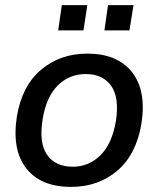

<svg xmlns="http://www.w3.org/2000/svg" viewBox="-20 -723 621 752"><path d="M26 0ZM258 9Q140 9 83 -63.5Q26 -136 46 -266Q66 -387 141 -450Q216 -513 322 -513Q440 -513 497 -440.5Q554 -368 534 -239Q514 -118 439.5 -54.5Q365 9 258 9ZM265 -70Q328 -70 373.5 -115Q419 -160 434 -249Q448 -342 415 -387.5Q382 -433 316 -433Q251 -433 206 -388Q161 -343 147 -256Q132 -163 164.5 -116.5Q197 -70 265 -70ZM389 -604 403 -703H503L487 -604ZM208 -604 222 -703H322L307 -604Z"/></svg>

Font: Winston Medium
Style: Italic
Weight: 500
Italic angle: -9°
Designer: Original fonts by Vernon Adams / Changes by Cristiano Sobral
Foundry: Original fonts by Vernon Adams / Changes by Cristiano Sobral
Version: Version 2.503;July 17, 2020;FontCreator 13.0.0.2655 64-bit